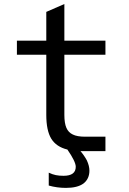

<svg xmlns="http://www.w3.org/2000/svg" viewBox="-20 -749 642 954"><path d="M503.9 -546.9V-477.1H299.8V-178.2Q299.8 -137.2 309.8 -114Q319.8 -90.8 341.8 -80.6Q363.3 -69.8 402.8 -69.8H503.9V2H379.9Q398.4 23.4 411.6 47.9Q424.3 75.7 424.3 98.6Q424.3 139.6 395 162.6Q365.2 184.6 307.6 184.6Q263.2 184.6 222.2 172.9V108.9Q240.7 117.7 257.3 121.1Q273.9 124.5 295.9 124.5Q356.4 124.5 356.4 79.6Q356.4 54.2 314.9 -5.9Q259.3 -19.5 234.6 -60.1Q210 -100.6 210 -178.2V-477.1H64V-546.9H210V-689.9L299.8 -729V-546.9Z"/></svg>

Font: Vazir Code Hack
Style: Code-Hack
Weight: 400
Foundry: DejaVu fonts team - Redesigned by Saber Rastikerdar
Version: Version 1.1.2